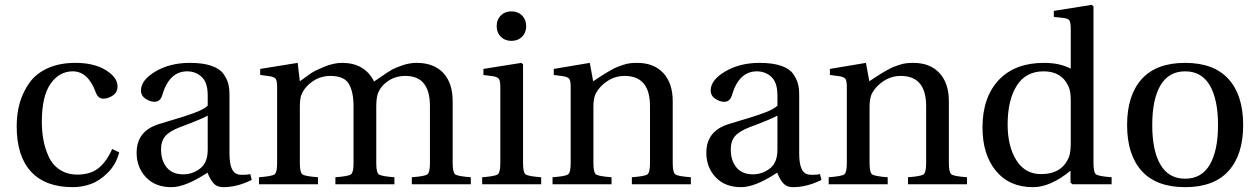

<svg xmlns="http://www.w3.org/2000/svg" viewBox="-20 -762 5209 794"><path d="M49 -240Q49 -293 62 -337.5Q75 -382 102 -420Q129 -458 177.5 -480Q226 -502 292 -502Q369 -502 417.5 -472Q466 -442 466 -405Q466 -380 446.5 -367Q427 -354 407 -354Q386 -354 376 -380Q344 -467 281 -467Q225 -467 189 -415.5Q153 -364 153 -258Q153 -219 159.5 -183.5Q166 -148 181.5 -114Q197 -80 227.5 -60Q258 -40 300 -40Q353 -40 386.5 -66Q420 -92 444 -146L473 -132Q460 -82 426 -48Q392 -14 355.5 -1Q319 12 281 12Q168 12 108.5 -52Q49 -116 49 -240Z M646 -144Q646 -98 669.5 -69.5Q693 -41 738 -41Q776 -41 807.5 -65Q839 -89 839 -143V-284Q820 -272 724 -236Q682 -220 664 -199.5Q646 -179 646 -144ZM545 -130Q545 -221 638 -249Q653 -254 685.5 -263.5Q718 -273 736.5 -279Q755 -285 779 -293.5Q803 -302 817.5 -310Q832 -318 839 -325V-367Q839 -421 814 -444Q789 -467 754 -467Q680 -467 651 -369Q643 -341 619 -341Q601 -341 582 -353.5Q563 -366 563 -388Q563 -431 623 -466.5Q683 -502 765 -502Q819 -502 854 -490Q889 -478 904 -456.5Q919 -435 924 -415.5Q929 -396 929 -369V-127Q929 -49 964 -41Q970 -39 984 -39Q1003 -39 1015 -42L1021 -18Q961 12 903 12Q878 12 864 -3Q850 -18 838 -48Q747 12 689 12Q622 12 583.5 -29Q545 -70 545 -130Z M1051 0V-29Q1105 -33 1115.5 -41Q1126 -49 1126 -87V-402Q1126 -428 1120 -436Q1114 -444 1094 -447L1056 -452V-477L1211 -502L1220 -426Q1250 -448 1266 -459Q1282 -470 1321 -486Q1360 -502 1395 -502Q1488 -502 1527 -425Q1531 -427 1556.5 -445Q1582 -463 1598.5 -472.5Q1615 -482 1644.5 -492Q1674 -502 1703 -502Q1774 -502 1813 -460.5Q1852 -419 1852 -343V-87Q1852 -49 1862.5 -41Q1873 -33 1927 -29V0H1683V-29Q1737 -33 1747.5 -41Q1758 -49 1758 -87V-323Q1758 -448 1657 -448Q1616 -448 1585.5 -427.5Q1555 -407 1543 -376Q1536 -357 1536 -321V-87Q1536 -49 1546.5 -41Q1557 -33 1611 -29V0H1367V-29Q1421 -33 1431.5 -41Q1442 -49 1442 -87V-323Q1442 -381 1423 -414.5Q1404 -448 1346 -448Q1307 -448 1275 -427Q1243 -406 1228 -374Q1220 -358 1220 -321V-87Q1220 -49 1230.5 -41Q1241 -33 1295 -29V0Z M1974 0V-29Q2028 -33 2038.5 -41Q2049 -49 2049 -87V-402Q2049 -428 2043 -436Q2037 -444 2017 -447L1979 -452V-477L2136 -502L2143 -496V-87Q2143 -49 2153.5 -41Q2164 -33 2218 -29V0ZM2051 -610Q2034 -627 2034 -654Q2034 -681 2051 -698Q2068 -715 2095 -715Q2122 -715 2139 -698Q2156 -681 2156 -654Q2156 -627 2139 -610Q2122 -593 2095 -593Q2068 -593 2051 -610Z M2265 0V-29Q2319 -33 2329.5 -41Q2340 -49 2340 -87V-402Q2340 -428 2334 -436Q2328 -444 2308 -447L2270 -452V-477L2419 -502L2433 -426Q2437 -429 2458 -442.5Q2479 -456 2484 -459Q2489 -462 2506.5 -472Q2524 -482 2532.5 -485Q2541 -488 2556.5 -493.5Q2572 -499 2586 -500.5Q2600 -502 2615 -502Q2684 -502 2723 -460Q2762 -418 2762 -343V-87Q2762 -49 2772.5 -41Q2783 -33 2837 -29V0H2593V-29Q2647 -33 2657.5 -41Q2668 -49 2668 -87V-323Q2668 -448 2563 -448Q2525 -448 2493 -427.5Q2461 -407 2444 -376Q2434 -356 2434 -321V-87Q2434 -49 2444.5 -41Q2455 -33 2509 -29V0Z M3002 -144Q3002 -98 3025.5 -69.5Q3049 -41 3094 -41Q3132 -41 3163.5 -65Q3195 -89 3195 -143V-284Q3176 -272 3080 -236Q3038 -220 3020 -199.5Q3002 -179 3002 -144ZM2901 -130Q2901 -221 2994 -249Q3009 -254 3041.5 -263.5Q3074 -273 3092.5 -279Q3111 -285 3135 -293.5Q3159 -302 3173.5 -310Q3188 -318 3195 -325V-367Q3195 -421 3170 -444Q3145 -467 3110 -467Q3036 -467 3007 -369Q2999 -341 2975 -341Q2957 -341 2938 -353.5Q2919 -366 2919 -388Q2919 -431 2979 -466.5Q3039 -502 3121 -502Q3175 -502 3210 -490Q3245 -478 3260 -456.5Q3275 -435 3280 -415.5Q3285 -396 3285 -369V-127Q3285 -49 3320 -41Q3326 -39 3340 -39Q3359 -39 3371 -42L3377 -18Q3317 12 3259 12Q3234 12 3220 -3Q3206 -18 3194 -48Q3103 12 3045 12Q2978 12 2939.5 -29Q2901 -70 2901 -130Z M3407 0V-29Q3461 -33 3471.5 -41Q3482 -49 3482 -87V-402Q3482 -428 3476 -436Q3470 -444 3450 -447L3412 -452V-477L3561 -502L3575 -426Q3579 -429 3600 -442.5Q3621 -456 3626 -459Q3631 -462 3648.5 -472Q3666 -482 3674.5 -485Q3683 -488 3698.5 -493.5Q3714 -499 3728 -500.5Q3742 -502 3757 -502Q3826 -502 3865 -460Q3904 -418 3904 -343V-87Q3904 -49 3914.5 -41Q3925 -33 3979 -29V0H3735V-29Q3789 -33 3799.5 -41Q3810 -49 3810 -87V-323Q3810 -448 3705 -448Q3667 -448 3635 -427.5Q3603 -407 3586 -376Q3576 -356 3576 -321V-87Q3576 -49 3586.5 -41Q3597 -33 3651 -29V0Z M4147 -247Q4147 -157 4183 -99.5Q4219 -42 4285 -42Q4373 -42 4401 -114Q4408 -134 4408 -170V-346Q4408 -385 4399 -404Q4371 -467 4296 -467Q4222 -467 4184.5 -407.5Q4147 -348 4147 -247ZM4043 -235Q4043 -361 4112 -433Q4179 -502 4297 -502Q4363 -502 4408 -478V-642Q4408 -670 4402 -678Q4396 -686 4376 -688L4338 -692V-717L4495 -742L4502 -736V-87Q4502 -49 4512.5 -41Q4523 -33 4577 -29V0H4415L4407 -7V-56Q4324 12 4252 12Q4154 12 4098.5 -55.5Q4043 -123 4043 -235Z M4779 -409Q4745 -351 4745 -245Q4745 -139 4779 -81Q4813 -23 4881 -23Q4949 -23 4983 -81Q5017 -139 5017 -245Q5017 -351 4983 -409Q4949 -467 4881 -467Q4813 -467 4779 -409ZM4701.5 -55Q4641 -122 4641 -245Q4641 -368 4701.5 -435Q4762 -502 4881 -502Q5000 -502 5060.5 -435Q5121 -368 5121 -245Q5121 -122 5060.5 -55Q5000 12 4881 12Q4762 12 4701.5 -55Z"/></svg>

Font: Heuristica
Style: Regular
Weight: 400
Version: Version 1.0.1 ; ttfautohint (v1.4.1)